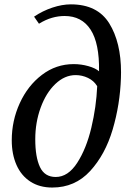

<svg xmlns="http://www.w3.org/2000/svg" viewBox="-20 -851 598 882"><path d="M34 -206.5Q34 -296.5 70.8 -377Q107.5 -457.5 172.5 -507Q237.5 -556.5 318.5 -556.5Q353 -556.5 385.8 -547.2Q418.5 -538 435 -523.5Q437 -652 396.2 -714.8Q355.5 -777.5 277 -777.5Q247.5 -777.5 218.8 -769.2Q190 -761 159 -742L136.5 -774.5Q175.5 -801 220.5 -816Q265.5 -831 305.5 -831Q427.5 -831 481.8 -743.8Q536 -656.5 536 -518.5Q536 -501 535.5 -492.5Q531.5 -371 497.5 -256Q463.5 -141 394 -65.2Q324.5 10.5 220 10.5Q161.5 10.5 119.5 -16.8Q77.5 -44 55.8 -93.2Q34 -142.5 34 -206.5ZM426.5 -455Q411 -480.5 384 -493.2Q357 -506 327.5 -506Q277 -506 234.2 -465.2Q191.5 -424.5 166.8 -356.5Q142 -288.5 142 -211.5Q142 -129.5 163.5 -83.8Q185 -38 236 -38Q292.5 -38 334.5 -102.8Q376.5 -167.5 399.5 -264Q422.5 -360.5 426.5 -455Z"/></svg>

Font: Merriweather Text
Style: Italic
Weight: 400
Italic angle: -7.8°
Designer: Eben Sorkin
Foundry: Eben Sorkin
Version: Version 2.100